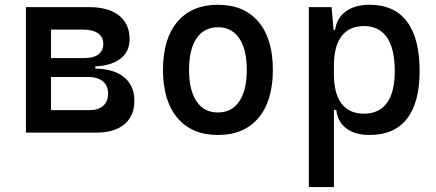

<svg xmlns="http://www.w3.org/2000/svg" viewBox="-20 -547 1798 792"><path d="M183.6 0V-92.8H349.6Q385.7 -92.8 405.8 -110.6Q425.8 -128.4 425.8 -161.1Q425.8 -193.8 404.1 -211.7Q382.3 -229.5 342.8 -229.5H173.8V-264.2H367.2Q446.8 -264.2 490.5 -229.5Q534.2 -194.8 534.2 -131.8Q534.2 -68.8 493.2 -34.4Q452.1 0 377.9 0ZM86.9 0V-517.6H190.4V0ZM150.4 -243.2V-291H373V-243.2ZM173.8 -272.9V-307.6H330.1Q366.2 -307.6 386.2 -323Q406.2 -338.4 406.2 -366.2Q406.2 -394 384.5 -409.4Q362.8 -424.8 323.2 -424.8H183.6V-517.6H347.7Q427.2 -517.6 470.9 -483.2Q514.6 -448.7 514.6 -385.7Q514.6 -332 473.6 -302.5Q432.6 -272.9 358.4 -272.9Z M878.9 9.8Q771.5 9.8 711.9 -60.5Q652.3 -130.9 652.3 -258.8Q652.3 -387.2 711.9 -457.3Q771.5 -527.3 878.9 -527.3Q986.8 -527.3 1046.1 -457.3Q1105.5 -387.2 1105.5 -258.8Q1105.5 -130.9 1046.1 -60.5Q986.8 9.8 878.9 9.8ZM878.9 -83Q936 -83 967 -128.9Q998 -174.8 998 -258.8Q998 -343.3 967 -388.9Q936 -434.6 878.9 -434.6Q821.8 -434.6 790.8 -388.9Q759.8 -343.3 759.8 -258.8Q759.8 -174.8 790.8 -128.9Q821.8 -83 878.9 -83Z M1253.9 224.6V-517.6H1347.7L1357.4 -408.2V224.6ZM1504.4 9.8Q1444.8 9.8 1408.4 -17.6Q1372.1 -44.9 1367.2 -93.8H1322.3L1357.4 -241.2Q1357.4 -161.1 1388.9 -119.6Q1420.4 -78.1 1481.4 -78.1Q1543.9 -78.1 1576.2 -122.6Q1608.4 -167 1608.4 -253.9Q1608.4 -345.7 1576.2 -392.6Q1543.9 -439.5 1481.4 -439.5Q1420.4 -439.5 1388.9 -397.9Q1357.4 -356.4 1357.4 -276.4L1322.3 -423.8H1362.3Q1369.1 -472.7 1406.5 -500Q1443.8 -527.3 1504.4 -527.3Q1606.4 -527.3 1658.7 -458Q1710.9 -388.7 1710.9 -253.9Q1710.9 -124 1658.7 -57.1Q1606.4 9.8 1504.4 9.8Z"/></svg>

Font: Cascadia Mono PL
Style: Regular
Weight: 400
Monospace: yes
Designer: Aaron Bell
Foundry: Saja Typeworks
Version: Version 2102.003